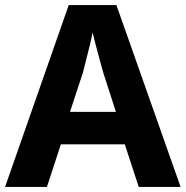

<svg xmlns="http://www.w3.org/2000/svg" viewBox="-20 -737 732 757"><path d="M527 0 472 -168H220L165 0H0L251 -717H439L692 0ZM387 -451Q383 -466 374.5 -496Q366 -526 358 -557.5Q350 -589 345 -609Q341 -586 333.5 -556.5Q326 -527 319 -498.5Q312 -470 307 -451L256 -296H437Z"/></svg>

Font: Noto Sans Khmer UI
Style: Bold
Weight: 700
Designer: Danh Hong and the Monotype Design Team
Foundry: Monotype Imaging Inc.
Version: Version 2.002; ttfautohint (v1.8.4.7-5d5b)